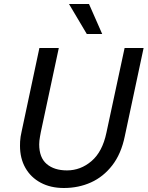

<svg xmlns="http://www.w3.org/2000/svg" viewBox="-20 -930 741 960"><path d="M80 -201Q80 -211 80.5 -222.5Q81 -234 83 -246.5Q85 -259 88 -272L177 -690H274L184 -269Q182 -258 180 -247Q178 -236 177 -226.5Q176 -217 176 -208Q176 -142 213.5 -110Q251 -78 315 -78Q383 -78 437.5 -124.5Q492 -171 512 -266L603 -690H698L604 -249Q586 -161 541.5 -103.5Q497 -46 435 -18Q373 10 299 10Q233 10 183.5 -16.5Q134 -43 107 -90.5Q80 -138 80 -201ZM325 -910H425L491 -760H414Z"/></svg>

Font: Radio Canada
Style: Italic
Weight: 400
Italic angle: -12°
Designer: Charles Daoud, Etienne Aubert Bonn, Alexandre Saumier Demers, Jacques Le Bailly
Foundry: Radio-Canada
Version: Version 2.104;gftools[0.9.28.dev5+ged2979d]